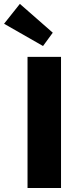

<svg xmlns="http://www.w3.org/2000/svg" viewBox="-88 -946 369 966"><path d="M219 0H50.5V-660H219ZM128.5 -714.5 -67.5 -826.5 12 -926.5 177.5 -781.5Z"/></svg>

Font: Lucymar Sans ExtraBold
Style: Regular
Weight: 800
Foundry: The League of Moveable Type (original font) / Main changes by Cristiano Sobral with portions from Mirco Monsees
Version: Version 2.001;August 30, 2020;FontCreator 13.0.0.2681 64-bit